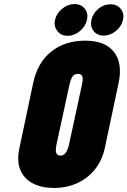

<svg xmlns="http://www.w3.org/2000/svg" viewBox="-20 -918 630 949"><path d="M348 -898Q316 -898 287.5 -875Q259 -852 252 -820Q245 -788 263.5 -764.5Q282 -741 314 -741Q347 -741 375 -764.5Q403 -788 410 -820Q417 -852 399 -875Q381 -898 348 -898ZM526 -897Q493 -897 466 -874.5Q439 -852 432 -820Q425 -788 442.5 -765Q460 -742 493 -742Q525 -742 553 -765Q581 -788 588 -820Q595 -852 576.5 -874.5Q558 -897 526 -897ZM144 -508 76 -186Q62 -121 81 -77Q100 -33 143.5 -11Q187 11 246 11Q309 11 361 -12.5Q413 -36 449 -80.5Q485 -125 498 -186L566 -507Q587 -605 543.5 -661Q500 -717 401 -717Q302 -717 234 -663.5Q166 -610 144 -508ZM259 -203 323 -498Q328 -520 334 -532Q340 -544 347.5 -548.5Q355 -553 365 -553Q375 -553 381 -548.5Q387 -544 388.5 -532Q390 -520 385 -499L321 -203Q317 -185 311 -173Q305 -161 297 -155Q289 -149 279 -149Q269 -149 263 -154.5Q257 -160 256 -172Q255 -184 259 -203Z"/></svg>

Font: Advent Pro Black
Style: Italic
Weight: 900
Italic angle: -12°
Version: Version 3.000